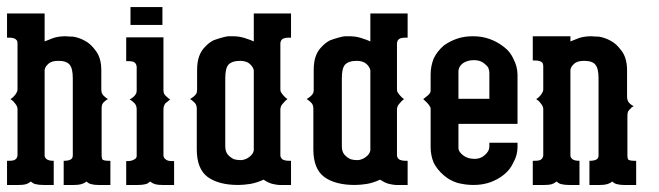

<svg xmlns="http://www.w3.org/2000/svg" viewBox="-20 -526 1874 546"><path d="M0 0V-47.9V-68.8H5.9Q20 -68.8 23.9 -72.8Q28.8 -76.2 29.8 -84V-216.8Q29.8 -220.7 26.9 -226.1Q23.9 -231 21 -233.9Q18.1 -238.8 9.8 -244.1Q18.6 -250 21 -253.9Q23.4 -255.9 26.9 -262.2Q29.3 -265.6 29.8 -271V-403.8Q29.8 -409.2 26.9 -412.1Q22 -418.9 5.9 -418.9H0V-487.8H106.9V-408.2Q120.1 -413.6 131.8 -418Q147 -422.9 167 -422.9Q168 -422.9 170.4 -422.6Q172.9 -422.4 177.5 -422.1Q182.1 -421.9 187 -421.9Q204.6 -419.4 221.2 -410.2Q237.8 -401.9 252.9 -380.9Q268.1 -360.4 268.1 -326.2V-271Q268.1 -263.7 271 -258.8Q273.4 -254.4 277.8 -251Q281.2 -247.6 287.1 -244.1Q282.2 -242.2 277.8 -237.8Q273.4 -234.4 271 -230Q269 -225.6 269 -217.8V-84Q269 -77.1 271 -72.8Q274.9 -68.8 288.1 -68.8H293.9V0H259.8Q248.5 0 241.2 -2Q233.4 -2.9 226.1 -9.8Q219.2 -4.4 210 -2Q202.6 0 190.9 0H161.1V-68.8H163.1Q175.8 -68.8 182.1 -73.2Q187 -76.7 187 -84V-303.2Q187 -331.5 178.2 -341.8Q169.4 -353 146 -353Q126 -353 117.2 -344.2Q107.4 -335.4 106.9 -326.2V-84Q106.9 -78.1 112.8 -73.2Q119.1 -68.8 130.9 -68.8H132.8V0H104Q90.8 0 83 -2Q75.2 -2.9 67.9 -9.8Q60.1 -3.9 53.2 -2Q45.9 0 33.2 0Z M338.9 0H372.1Q384.8 0 392.1 -2Q398.9 -2.4 406.7 -9.8Q413.6 -4.4 421.9 -2Q429.2 0 441.9 0H475.1V-67.9H468.8Q456.1 -67.9 450.7 -73.2Q445.8 -76.7 444.8 -83V-215.8Q444.8 -222.7 447.8 -228Q449.7 -232.9 455.1 -235.8Q455.6 -236.3 458.7 -239Q461.9 -241.7 463.9 -243.2Q459.5 -245.6 455.1 -250Q449.7 -254.4 447.8 -257.8Q444.8 -261.7 444.8 -269V-419.9H338.9V-352.1H344.7Q358.9 -352.1 362.8 -348.1Q367.7 -344.7 368.7 -335.9V-269Q368.7 -261.7 365.7 -257.8Q363.3 -253.4 358.9 -250Q355.5 -246.6 348.6 -243.2Q354.5 -240.2 358.9 -235.8Q363.3 -232.4 365.7 -228Q368.7 -222.7 368.7 -215.8V-83Q368.7 -76.2 362.8 -73.2Q356 -68.4 344.7 -67.9H338.9V-47.9ZM351.1 -455.1V-467.8V-505.9H441.9V-455.1Z M520.5 -244.1Q521.5 -244.6 530.3 -251Q535.6 -255.4 537.6 -258.8Q540.5 -262.7 540.5 -271V-326.2Q540.5 -350.1 546.4 -366.2Q552.2 -382.3 563.5 -393.1Q573.7 -404.3 586.4 -411.1Q598.1 -415.5 610.4 -418.9Q622.6 -422.4 629.4 -422.9H641.6Q660.2 -422.9 675.3 -418Q693.8 -412.1 701.7 -408.2V-487.8H807.6V-418.9H801.3Q785.2 -418.9 780.3 -412.1Q778.3 -409.2 777.3 -403.8V-271Q777.3 -265.6 780.3 -262.2Q783.2 -257.3 786.6 -253.9Q790 -249.5 797.4 -244.1Q790.5 -239.3 786.6 -233.9Q782.2 -229.5 780.3 -226.1Q778.3 -222.7 777.3 -216.8V-84Q777.3 -78.6 782.7 -73.2Q789.6 -68.8 801.3 -68.8H807.6V0H774.4Q768.6 0 755.4 -2.9Q744.1 -5.4 729.5 -15.1Q709.5 -5.9 691.4 -2.9Q671.9 0 657.7 0Q601.6 0 570.3 -22.9Q539.6 -45.9 539.6 -101.1V-217.8Q539.6 -224.1 536.6 -230Q534.7 -233.4 529.3 -237.8Q524.9 -242.2 520.5 -244.1ZM620.6 -110.8Q620.6 -95.2 627.4 -86.9Q634.8 -78.1 645.5 -73.2Q654.3 -70.8 661.6 -70.8H668.5Q681.2 -73.2 689.5 -80.1Q699.7 -87.9 701.7 -98.1V-326.2Q699.7 -335.9 690.4 -344.2Q681.6 -352.5 663.6 -353Q639.6 -353 629.4 -341.8Q620.6 -331.5 620.6 -303.2Z M852.1 -244.1Q853 -244.6 861.8 -251Q867.2 -255.4 869.1 -258.8Q872.1 -262.7 872.1 -271V-326.2Q872.1 -350.1 877.9 -366.2Q883.8 -382.3 895 -393.1Q905.3 -404.3 918 -411.1Q929.7 -415.5 941.9 -418.9Q954.1 -422.4 960.9 -422.9H973.1Q991.7 -422.9 1006.8 -418Q1025.4 -412.1 1033.2 -408.2V-487.8H1139.2V-418.9H1132.8Q1116.7 -418.9 1111.8 -412.1Q1109.9 -409.2 1108.9 -403.8V-271Q1108.9 -265.6 1111.8 -262.2Q1114.7 -257.3 1118.2 -253.9Q1121.6 -249.5 1128.9 -244.1Q1122.1 -239.3 1118.2 -233.9Q1113.8 -229.5 1111.8 -226.1Q1109.9 -222.7 1108.9 -216.8V-84Q1108.9 -78.6 1114.3 -73.2Q1121.1 -68.8 1132.8 -68.8H1139.2V0H1106Q1100.1 0 1086.9 -2.9Q1075.7 -5.4 1061 -15.1Q1041 -5.9 1022.9 -2.9Q1003.4 0 989.3 0Q933.1 0 901.9 -22.9Q871.1 -45.9 871.1 -101.1V-217.8Q871.1 -224.1 868.2 -230Q866.2 -233.4 860.8 -237.8Q856.4 -242.2 852.1 -244.1ZM952.1 -110.8Q952.1 -95.2 959 -86.9Q966.3 -78.1 977.1 -73.2Q985.8 -70.8 993.2 -70.8H1000Q1012.7 -73.2 1021 -80.1Q1031.2 -87.9 1033.2 -98.1V-326.2Q1031.2 -335.9 1022 -344.2Q1013.2 -352.5 995.1 -353Q971.2 -353 960.9 -341.8Q952.1 -331.5 952.1 -303.2Z M1183.6 -244.1 1193.4 -252Q1198.7 -255.9 1200.7 -258.8Q1204.6 -262.7 1204.6 -268.1V-314Q1204.6 -337.9 1213.4 -359.9Q1223.6 -380.9 1242.7 -397Q1258.8 -408.7 1279.8 -416Q1299.8 -422.9 1324.7 -422.9Q1351.1 -422.9 1372.6 -415Q1394.5 -407.2 1413.6 -392.1Q1431.2 -378.9 1440.4 -357.9Q1451.2 -337.4 1451.7 -314V-173.8H1283.7V-104Q1284.2 -94.2 1297.4 -84Q1310.1 -74.2 1329.6 -74.2Q1346.2 -74.2 1357.4 -84Q1371.6 -95.2 1371.6 -109.9V-120.1H1451.7V-107.9Q1451.7 -85 1440.4 -64.9Q1431.2 -43.9 1413.6 -29.8Q1397 -16.1 1374.5 -7.8Q1352.5 0 1326.7 0Q1303.7 0 1280.8 -5.9Q1258.3 -13.2 1242.7 -26.9Q1223.6 -43 1213.4 -63Q1204.6 -84 1204.6 -107.9V-217.8Q1204.6 -220.7 1200.7 -226.1Q1198.7 -229.5 1193.4 -234.9Q1191.9 -236.3 1183.6 -244.1ZM1283.7 -245.1H1371.6V-318.8Q1371.6 -325.7 1368.7 -333Q1365.2 -339.4 1357.4 -345.2Q1346.2 -355 1327.6 -355Q1309.6 -355 1296.4 -346.2Q1283.7 -336.4 1283.7 -323.2Z M1495.1 0V-47.9V-68.8H1501Q1515.1 -68.8 1519 -72.8Q1523.9 -76.2 1524.9 -84V-216.8Q1524.9 -220.7 1522 -226.1Q1519 -231 1516.1 -233.9Q1513.2 -238.8 1504.9 -244.1Q1513.7 -250 1516.1 -253.9Q1518.6 -255.9 1522 -262.2Q1524.4 -265.6 1524.9 -271V-337.9Q1524.9 -344.2 1522 -348.1Q1516.1 -354 1501 -354H1495.1V-422.9H1602.1V-408.2Q1615.2 -413.6 1627 -418Q1642.1 -422.9 1662.1 -422.9Q1663.1 -422.9 1665.5 -422.6Q1668 -422.4 1672.6 -422.1Q1677.2 -421.9 1682.1 -421.9Q1699.7 -419.4 1716.3 -410.2Q1732.9 -401.9 1748 -380.9Q1763.2 -360.4 1763.2 -326.2V-250Q1763.2 -243.7 1766.1 -237.8Q1768.6 -233.4 1772.9 -230Q1776.4 -226.6 1782.2 -224.1Q1776.4 -221.7 1772.9 -216.8Q1768.6 -213.4 1766.1 -209Q1764.2 -204.6 1764.2 -196.8V-84Q1764.2 -77.1 1766.1 -72.8Q1770 -68.8 1783.2 -68.8H1789.1V0H1754.9Q1743.7 0 1736.3 -2Q1728.5 -2.9 1721.2 -9.8Q1714.4 -4.4 1705.1 -2Q1697.8 0 1686 0H1656.2V-68.8H1658.2Q1670.9 -68.8 1677.2 -73.2Q1682.1 -76.7 1682.1 -84V-303.2Q1682.1 -331.5 1673.3 -341.8Q1664.6 -353 1641.1 -353Q1621.1 -353 1612.3 -344.2Q1602.5 -335.4 1602.1 -326.2V-84Q1602.1 -78.1 1607.9 -73.2Q1614.3 -68.8 1626 -68.8H1627.9V0H1599.1Q1585.9 0 1578.1 -2Q1570.3 -2.9 1563 -9.8Q1555.2 -3.9 1548.3 -2Q1541 0 1528.3 0Z"/></svg>

Font: Wyoming
Style: Regular
Weight: 400
Designer: Old Hat Creative
Version: Version 2.00 2016